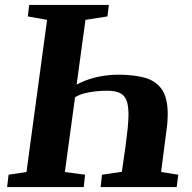

<svg xmlns="http://www.w3.org/2000/svg" viewBox="-20 -763 782 783"><path d="M9 0 15 -50.5 88 -61.5 172 -682 93.5 -696 99 -743H424L418 -696L328.5 -682L292.5 -418Q316 -431 344.8 -440.2Q373.5 -449.5 403.5 -454Q433.5 -458.5 460 -458.5Q523 -458.5 568.5 -446.5Q614 -434.5 639 -400Q664 -365.5 664 -297Q664 -283.5 663 -268.5Q662 -253.5 659.5 -236.5L637 -61.5L707 -50.5L700.5 0H390.5L396 -50.5L477 -62.5L492 -167Q497.5 -208.5 500.8 -240.5Q504 -272.5 504 -296.5Q504 -333.5 495.5 -354.5Q487 -375.5 468 -384.2Q449 -393 417 -393Q395 -393 370.2 -390.5Q345.5 -388 323 -382Q300.5 -376 286 -366L244.5 -61.5L327 -50.5L321.5 0Z"/></svg>

Font: Merriweather 24pt ExtraBold
Style: Italic
Weight: 800
Italic angle: -7.8°
Version: Version 2.101